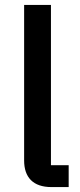

<svg xmlns="http://www.w3.org/2000/svg" viewBox="-20 -760 325 780"><path d="M189 0C114 0 78 -40 78 -108V-740H187V-89H259V0Z"/></svg>

Font: Plexus Sans Medium
Style: Regular
Weight: 500
Version: Version 2.001;PS 002.001;hotconv 1.0.70;makeotf.lib2.5.58329